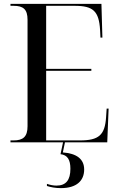

<svg xmlns="http://www.w3.org/2000/svg" viewBox="-20 -734 617 990"><path d="M34 0H305L292 61C328 65 343 90 343 136C343 195 320 223 271 223C256 223 239 220 222 214V225C241 231 264 236 294 236C376 236 414 197 414 140C414 86 375 57 304 52L315 0H533L540 -174H530L527 -130C521 -38 490 -10 392 -10H218V-369H451V-379H218V-704H365C461 -704 490 -676 496 -580L498 -540H508L503 -714H34V-704H50C100 -704 122 -686 122 -632V-83C122 -29 99 -10 50 -10H34Z"/></svg>

Font: Noto Serif Display SemiCondensed
Style: Regular
Weight: 400
Width: 4
Designer: Monotype Design Team
Foundry: Monotype Imaging Inc.
Version: Version 2.009